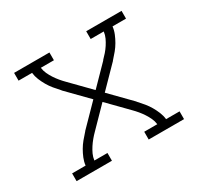

<svg xmlns="http://www.w3.org/2000/svg" viewBox="-120 -672 839 814"><g transform="rotate(-30 300.0 -265.0)"><path d="M37 0V-38H103Q105 -56 112 -73Q119 -90 128 -105.5Q137 -121 148.5 -135Q160 -149 172 -162L173 -163Q174 -165 175.5 -166.5Q177 -168 179 -170L272 -265L179 -360Q177 -362 175.5 -363.5Q174 -365 173 -367L172 -368Q160 -381 148.5 -395Q137 -409 128 -424.5Q119 -440 112 -457Q105 -474 103 -492H37V-530H210V-492H146Q148 -476 154.5 -462Q161 -448 169.5 -435Q178 -422 188 -410Q198 -398 209 -387L300 -294L391 -387Q391 -387 391 -387Q391 -387 391 -387V-388Q402 -399 412 -410.5Q422 -422 430.5 -435Q439 -448 445.5 -462Q452 -476 454 -492H390V-530H563V-492H497Q495 -474 488 -457Q481 -440 472 -424.5Q463 -409 451.5 -395Q440 -381 428 -368L427 -367Q426 -365 424.5 -363.5Q423 -362 421 -360L328 -265L421 -170Q423 -168 424.5 -166.5Q426 -165 427 -163L428 -162Q440 -149 451.5 -135Q463 -121 472 -105.5Q481 -90 488 -73Q495 -56 497 -38H563V0H390V-38H454Q452 -54 445.5 -68Q439 -82 430.5 -95Q422 -108 412 -120Q402 -132 391 -143L300 -236L209 -143Q198 -132 188 -120Q178 -108 169.5 -95Q161 -82 154.5 -68Q148 -54 146 -38H210V0Z"/></g></svg>

Font: Iosevka Curly Slab XLtEx
Style: Regular
Weight: 200
Width: 7
Monospace: yes
Designer: Belleve Invis
Foundry: Belleve Invis
Version: Version 11.1.0; ttfautohint (v1.8.3)